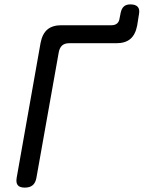

<svg xmlns="http://www.w3.org/2000/svg" viewBox="-20 -845 655 875"><path d="M93 10Q70 10 61 -1Q52 -12 56 -35L165 -650Q173 -691 196 -710.5Q219 -730 260 -730H488Q504 -730 513.5 -738Q523 -746 525 -762L530 -787Q534 -806 544.5 -815.5Q555 -825 574 -825Q598 -825 608 -813.5Q618 -802 613 -778L605 -728Q597 -687 574 -667.5Q551 -648 510 -648H295Q275 -648 263.5 -638Q252 -628 248 -608L146 -35Q142 -12 129 -1Q116 10 93 10Z"/></svg>

Font: Maple Mono NL
Style: Italic
Weight: 400
Italic angle: -10°
Monospace: yes
Designer: subframe7536
Version: Version 7.000